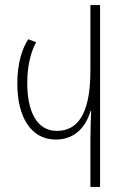

<svg xmlns="http://www.w3.org/2000/svg" viewBox="-20 -734 489 754"><path d="M335 0H373V-714H335V-456C335 -278 280 -220 203 -220C123 -220 87 -299 87 -408C87 -476 101 -530 122 -568L91 -580C67 -543 48 -486 48 -406C48 -272 103 -186 199 -186C264 -186 313 -223 336 -299H338C337 -275 335 -227 335 -183Z"/></svg>

Font: Noto Sans Georgian ExtraCondensed ExtraLight
Style: Regular
Weight: 200
Width: 2
Designer: Monotype Design Team, Akaki Razmadze
Foundry: Google LLC
Version: Version 2.005